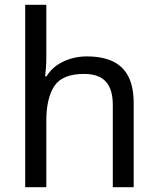

<svg xmlns="http://www.w3.org/2000/svg" viewBox="-20 -780 658 800"><path d="M173 -537Q173 -518 171.5 -498Q170 -478 168 -462H174Q191 -490 217 -508Q243 -526 275 -535.5Q307 -545 341 -545Q406 -545 449.5 -524.5Q493 -504 515 -461Q537 -418 537 -349V0H450V-343Q450 -408 421 -440Q392 -472 330 -472Q240 -472 206.5 -421.5Q173 -371 173 -277V0H85V-760H173Z"/></svg>

Font: hexlkorean05
Style: Book
Weight: 400
Designer: Jelle Bosma - Monotype Design Team
Foundry: Monotype Imaging Inc.
Version: Version 2.003